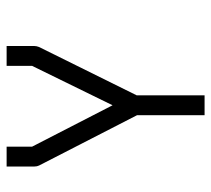

<svg xmlns="http://www.w3.org/2000/svg" viewBox="-49 -461 638 580"><g transform="rotate(-90 270.0 -171.0)"><path d="M57 -470H117V-393L242 -150L361 -393V-470H421V-386Q421 -379.5 418 -372L272 -77V128H212V-76L60 -372Q57 -378 57 -386Z"/></g></svg>

Font: ibm3270
Style: Regular
Weight: 400
Monospace: yes
Version: Version 2.0.3